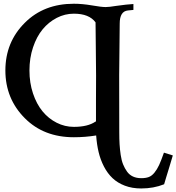

<svg xmlns="http://www.w3.org/2000/svg" viewBox="-20 -746 962 1047"><path d="M556.2 -707.5Q574.7 -707.5 613.8 -713.9Q672.4 -722.2 707.5 -724.1V-691.9L677.7 -689Q632.8 -684.6 632.8 -617.2Q629.9 -411.1 629.9 -335.9L630.4 -23.4Q630.4 12.2 632.1 40.8Q633.8 69.3 638.2 99.1Q642.6 128.9 651.4 150.6Q660.2 172.4 672.9 189.9Q685.5 207.5 705.1 216.6Q724.6 225.6 750 225.6Q774.4 225.6 791 219.5Q807.6 213.4 822 195.8Q836.4 178.2 847.7 153.8Q858.9 129.4 874 86.4L922.4 101.6Q914.6 127.9 903.6 164.3Q892.6 200.7 885.5 223.4Q878.4 246.1 875 258.8Q817.9 281.7 750 281.7Q700.7 281.7 660.9 266.6Q621.1 251.5 593.8 225.6Q566.4 199.7 547.1 162.6Q527.8 125.5 517.8 83.5Q507.8 41.5 504.4 -7.3Q444.3 2.4 382.8 2.4Q218.8 2.4 115.7 -101.1Q9.3 -207.5 9.3 -361.8Q9.3 -516.6 115.7 -622.1Q219.2 -725.6 382.8 -725.6Q428.7 -725.6 481 -716.6Q533.2 -707.5 556.2 -707.5ZM382.8 -671.4Q334 -671.4 289.8 -648.7Q245.6 -626 212.6 -586.2Q179.7 -546.4 160.2 -488Q140.6 -429.7 140.6 -361.8Q140.6 -294.4 159.9 -236.6Q179.2 -178.7 211.9 -138.9Q244.6 -99.1 289.1 -76.7Q333.5 -54.2 382.8 -54.2Q458.5 -54.2 500 -82.5Q500.5 -82.5 503.4 -84V-201.2Q503.4 -228.5 503.7 -275.4Q503.9 -322.3 503.9 -335.4Q503.9 -370.1 502.4 -493.9Q501 -617.7 501 -624Q466.3 -671.4 382.8 -671.4Z"/></svg>

Font: Flanker
Style: Bold
Weight: 700
Designer: Flanker
Foundry: Flanker
Version: Version 2.021